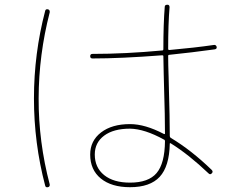

<svg xmlns="http://www.w3.org/2000/svg" viewBox="-20 -780 1040 820"><path d="M684.6 -176.8Q684.6 -182.6 680.7 -183.6Q597.7 -229.5 535.2 -230.5Q464.8 -230.5 424.8 -200.7Q384.8 -170.9 384.8 -120.1Q384.8 -64.5 424.8 -32.2Q464.8 0 535.2 0Q614.3 0 648.9 -41Q683.6 -82 684.6 -176.8ZM679.7 -208Q684.6 -206.1 684.6 -210Q684.6 -282.2 680.7 -406.2Q680.7 -413.1 679.2 -463.9Q677.7 -514.6 677.7 -540Q677.7 -543.9 672.9 -543.9Q496.1 -530.3 375 -530.3Q365.2 -530.3 365.2 -540Q365.2 -549.8 375 -549.8Q515.6 -549.8 672.9 -564.5Q677.7 -564.5 677.7 -570.3Q677.7 -677.7 683.6 -751Q683.6 -759.8 695.3 -759.8Q704.1 -759.8 704.1 -749Q698.2 -676.8 698.2 -571.3Q698.2 -566.4 703.1 -566.4Q812.5 -576.2 892.6 -587.9Q902.3 -589.8 905.3 -580.1Q907.2 -571.3 897.5 -569.3Q798.8 -555.7 703.1 -545.9Q698.2 -545.9 698.2 -541Q698.2 -522.5 698.7 -499.5Q699.2 -476.6 700.2 -449.2Q701.2 -421.9 701.2 -406.2Q705.1 -276.4 705.1 -199.2Q705.1 -194.3 709 -191.4Q795.9 -139.6 883.8 -54.7Q891.6 -46.9 884.8 -40Q877.9 -32.2 871.1 -39.1Q786.1 -120.1 709 -168Q705.1 -169.9 705.1 -166Q703.1 -69.3 662.1 -24.9Q621.1 19.5 535.2 19.5Q456.1 19.5 410.6 -17.6Q365.2 -54.7 365.2 -120.1Q365.2 -178.7 411.6 -214.4Q458 -250 535.2 -250Q599.6 -250 679.7 -208ZM184.6 19.5Q174.8 21.5 172.9 12.7Q125 -168.9 125 -359.9Q125 -550.8 172.9 -733.4Q174.8 -742.2 184.6 -740.2Q193.4 -738.3 192.4 -727.5Q145.5 -545.9 145 -359.9Q144.5 -173.8 192.4 7.8Q193.4 17.6 184.6 19.5Z"/></svg>

Font: Rounded-L Mgen+ 2m thin
Style: Regular
Weight: 100
Designer: [Source Han Sans]
Ryoko NISHIZUKA  (kana & ideographs); Paul D. Hunt (Latin, Greek & Cyrillic); Wenlong ZHANG  (bopomofo
Version: Version 1.059.20150602